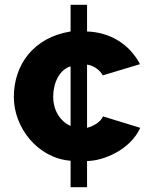

<svg xmlns="http://www.w3.org/2000/svg" viewBox="-20 -665 644 805"><path d="M345 120V10C412 10 526 -36 568 -129L412 -177C402 -154 374 -137 345 -129V-394C370 -391 397 -374 411 -349L567 -396C520 -485 436 -530 345 -533V-645H276V-533C120 -508 38 -393 38 -258C38 -131 137 -2 276 9V120ZM203 -258C203 -319 230 -373 276 -387V-137C230 -157 203 -206 203 -258Z"/></svg>

Font: Raleway
Style: ExtraBold
Weight: 800
Designer: Matt McInerney, Pablo Impallari, Rodrigo Fuenzalida
Foundry: Matt McInerney, Pablo Impallari, Rodrigo Fuenzalida
Version: Version 3.000